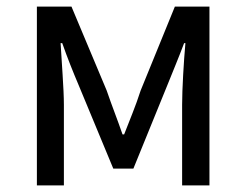

<svg xmlns="http://www.w3.org/2000/svg" viewBox="-20 -563 747 583"><path d="M197 -543H92V0H174V-245C174 -293 167 -376 164 -432H169C184 -389 202 -344 219 -304L324 -51H385L488 -304C504 -344 523 -389 539 -432H543C538 -377 533 -292 533 -245V0H616V-543H511L407 -288C392 -241 374 -199 357 -155H352C337 -199 320 -241 304 -288Z"/></svg>

Font: Spoqa Han Sans Neo
Style: Regular
Weight: 400
Designer: [Spoqa Han Sans Neo] Dong-huui Kim ___ Younghwa Kang ___ Yujin Lee ___ [Noto Sans] Ryoko NISHIZUKA ____ (kana & ideograp
Foundry: Spoqa (http://www.spoqa-han-sans.com)
Version: Version 1.100;hotconv 1.0.109;makeotfexe 2.5.65596